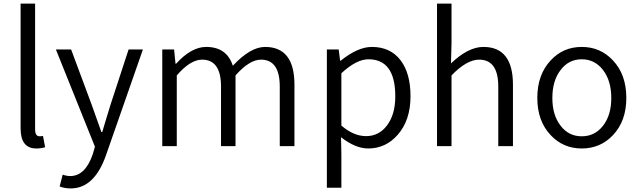

<svg xmlns="http://www.w3.org/2000/svg" viewBox="-20 -816 3569 1072"><path d="M95 -99V-796H176V-93Q176 -55 201 -55Q210 -55 220 -57L232 6Q209 13 183 13Q95 13 95 -99Z M313 225 330 159Q352 167 372 167Q456 167 498 45L510 3L292 -540H377L492 -231L546 -79H551Q556 -94 574 -156Q588 -204 597 -231L698 -540H778L572 50Q507 236 375 236Q340 236 313 225Z M886 -540H952L960 -460H963Q1048 -554 1131 -554Q1246 -554 1280 -449Q1378 -554 1460 -554Q1624 -554 1624 -343V0H1542V-333Q1542 -483 1437 -483Q1373 -483 1295 -395V0H1214V-333Q1214 -483 1108 -483Q1043 -483 967 -395V0H886Z M1805 -540H1871L1879 -477H1882Q1978 -554 2056 -554Q2160 -554 2217 -479Q2272 -406 2272 -279Q2272 -145 2201 -64Q2134 13 2036 13Q1964 13 1884 -50L1886 45V232H1805ZM2141 -116Q2187 -177 2187 -278Q2187 -485 2037 -485Q1970 -485 1886 -407V-115Q1954 -56 2024 -56Q2096 -56 2141 -116Z M2420 -796H2501V-575L2498 -462Q2594 -554 2679 -554Q2844 -554 2844 -343V0H2762V-333Q2762 -483 2655 -483Q2586 -483 2501 -395V0H2420Z M3055 -61Q2980 -140 2980 -269Q2980 -400 3055 -479Q3124 -554 3228 -554Q3332 -554 3402 -479Q3477 -400 3477 -269Q3477 -140 3402 -61Q3332 13 3228 13Q3125 13 3055 -61ZM3347 -114Q3393 -173 3393 -269Q3393 -365 3347 -425Q3301 -485 3228 -485Q3155 -485 3110 -425Q3064 -366 3064 -269Q3064 -173 3110 -114Q3155 -55 3228 -55Q3301 -55 3347 -114Z"/></svg>

Font: KaiGen Gothic SC Normal
Style: Regular
Weight: 300
Designer: Ryoko NISHIZUKA Ë•øÂ°öÊ∂ºÂ≠ê (kana & ideographs); Paul D. Hunt (Latin, Greek & Cyrillic); Wenlong ZHANG Âº†ÊñáÈæô (bopom
Version: Version 1.001 October 10, 2014